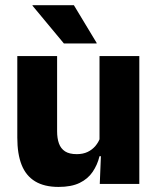

<svg xmlns="http://www.w3.org/2000/svg" viewBox="-20 -707 606 738"><path d="M199.5 -491.5V-202.5Q199.5 -175.5 206.5 -155.8Q213.5 -136 230 -125.2Q246.5 -114.5 275 -114.5Q299 -114.5 316.8 -123Q334.5 -131.5 346.8 -146Q359 -160.5 365 -178L388.5 -106.5H362.5Q354.5 -73.5 336.2 -46.5Q318 -19.5 286.2 -4Q254.5 11.5 205 11.5Q150.5 11.5 115.2 -9.8Q80 -31 63.2 -73Q46.5 -115 46.5 -178V-491.5ZM515.5 -491.5V0H363.5L368.5 -123L362.5 -137V-491.5ZM264 -687 351.5 -542V-540H225.5L105 -685V-687Z"/></svg>

Font: Anek Odia
Style: Bold
Weight: 700
Designer: Yesha Goshar & Mahesh Sahu (Odia), Yesha Goshar (Latin)
Foundry: Ek Type
Version: Version 1.003